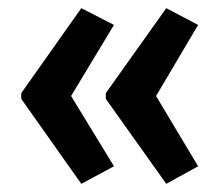

<svg xmlns="http://www.w3.org/2000/svg" viewBox="-20 -598 539 470"><path d="M32 -370 179 -578 259 -537 154 -363 259 -191 179 -148 32 -356ZM239 -370 387 -578 465 -537 362 -363 465 -191 387 -148 239 -356Z"/></svg>

Font: Noto Sans Kannada UI ExtraCondensed SemiBold
Style: Regular
Weight: 600
Width: 2
Designer: Jelle Bosma - Monotype Design Team
Foundry: Monotype Imaging Inc.
Version: Version 2.005; ttfautohint (v1.8.4.7-5d5b)